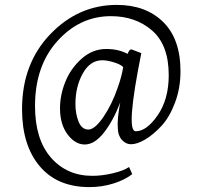

<svg xmlns="http://www.w3.org/2000/svg" viewBox="-20 -578 837 784"><path d="M70 -132Q70 -318 185 -438Q300 -558 457 -558Q575 -558 646 -488.5Q717 -419 717 -287Q717 -218 694.5 -158.5Q672 -99 639 -63.5Q606 -28 573 -8.5Q540 11 515 11Q494 11 478 -6.5Q462 -24 461 -54Q458 -93 471 -160Q444 -88 405.5 -38Q367 12 326 12Q287 12 256 -29Q225 -70 225 -136Q225 -190 247 -244.5Q269 -299 313.5 -338.5Q358 -378 414 -378Q464 -378 501 -358Q504 -366 508 -371.5Q512 -377 518 -376Q524 -374 537.5 -368.5Q551 -363 557 -361Q525 -202 519 -122Q513 -42 534 -42Q579 -42 624 -107.5Q669 -173 669 -271Q669 -394 601.5 -453Q534 -512 433 -512Q306 -512 214.5 -410.5Q123 -309 123 -145Q123 -9 188 65.5Q253 140 357 140Q397 140 441 129.5Q485 119 507 104L520 133Q491 156 444 171Q397 186 345 186Q214 186 142 100.5Q70 15 70 -132ZM288 -153Q288 -113 301 -81Q314 -49 341 -49Q367 -49 402 -100Q437 -151 461 -221Q477 -266 483 -304Q473 -315 445 -323.5Q417 -332 398 -332Q348 -332 318 -278Q288 -224 288 -153Z"/></svg>

Font: Aikya
Style: Regular
Weight: 400
Designer: Neelakash Kshetrimayum (Latin subset based on Merriweather by Eben Sorkin)
Foundry: Brand New Type
Version: Version 1.00 b005